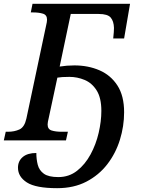

<svg xmlns="http://www.w3.org/2000/svg" viewBox="-41 -734 736 1004"><path d="M258 250Q146 250 99.5 220Q53 190 53 143Q53 108 78 87Q103 66 149 66Q149 99 156.5 128Q164 157 188.5 174.5Q213 192 264 192Q320 192 362 159Q404 126 432.5 73.5Q461 21 475 -39.5Q489 -100 489 -154Q489 -222 464.5 -261Q440 -300 401.5 -316Q363 -332 322 -332Q299 -332 285 -331Q271 -330 259 -328L214 -118Q208 -94 208 -83Q208 -58 229.5 -51.5Q251 -45 281 -45H314L304 0H-21L-11 -45H1Q34 -45 60.5 -57Q87 -69 97 -114L200 -600Q205 -620 205 -631Q205 -656 183.5 -662.5Q162 -669 133 -669H120L129 -714H639L608 -533H551Q553 -549 554 -565Q555 -581 555 -588Q554 -623 538 -642Q522 -661 475 -661H329L271 -386Q309 -392 348 -392Q420 -392 479 -366.5Q538 -341 573 -287Q608 -233 608 -147Q608 -74 586 -3Q564 68 520 125Q476 182 410.5 216Q345 250 258 250Z"/></svg>

Font: Noto Serif Medium
Style: Italic
Weight: 500
Italic angle: -12°
Designer: Monotype Design Team
Foundry: Monotype Imaging Inc.
Version: Version 2.014; ttfautohint (v1.8.4.7-5d5b)